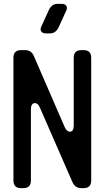

<svg xmlns="http://www.w3.org/2000/svg" viewBox="-20 -971 545 1000"><path d="M90 9H101Q141 9 141 -31V-400Q141 -434 162 -434Q178 -434 188 -410L358 -21Q372 9 404 9H415Q455 9 455 -31V-670Q455 -710 415 -710H404Q364 -710 364 -670V-318Q364 -285 344 -285Q328 -285 317 -309L156 -680Q143 -710 110 -710H90Q50 -710 50 -670V-31Q50 9 90 9ZM219 -797H240Q257 -797 268.5 -806.5Q280 -816 286 -830L326 -918Q332 -932 324.5 -941.5Q317 -951 301 -951H280Q263 -951 251.5 -941.5Q240 -932 234 -918L194 -830Q188 -816 195.5 -806.5Q203 -797 219 -797Z"/></svg>

Font: WD-XL Lubrifont TC
Style: Regular
Weight: 400
Designer: [WD-XL Lubrifont] Copyright 2020-2022 (c) NightFurySL2001, Skr-ZERO; [ZCOOL QingKe HuangYou] Copyright 2018-2022 (c) The
Version: Version 2.001;hotconv 1.1.1;makeotfexe 2.6.0